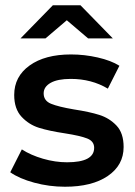

<svg xmlns="http://www.w3.org/2000/svg" viewBox="-20 -704 513 730"><path d="M19 -49 63 -136Q97 -114 143.5 -100.5Q190 -87 235 -87Q338 -87 338 -142Q338 -167 311.5 -177.5Q285 -188 227 -197Q167 -206 128.5 -218Q90 -230 62 -260Q34 -290 34 -343Q34 -413 92.5 -455Q151 -497 250 -497Q301 -497 351.5 -485.5Q402 -474 434 -454L390 -367Q328 -404 249 -404Q199 -404 172.5 -389Q146 -374 146 -349Q146 -321 174 -309.5Q202 -298 261 -288Q320 -279 358 -267Q396 -255 423 -226.5Q450 -198 450 -145Q450 -76 390 -35Q330 6 227 6Q167 6 110 -9.5Q53 -25 19 -49ZM315 -558 234 -627 153 -558H58L181 -684H286L409 -558Z"/></svg>

Font: Montserrat Ace
Style: Bold
Weight: 600
Designer: Julieta Ulanovsky
Foundry: Julieta Ulanovsky
Version: Version 1